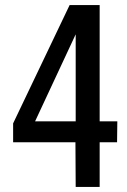

<svg xmlns="http://www.w3.org/2000/svg" viewBox="-20 -741 503 761"><path d="M280 0 279 -177H32V-252L256 -721H375V-260H445L444 -177H375V0ZM119 -260H280V-605Z"/></svg>

Font: Mona Sans Condensed Medium
Style: Regular
Weight: 500
Width: 3
Designer: Deni Anggara
Foundry: GitHub
Version: Version 1.001; ttfautohint (v1.8.4.7-5d5b);gftools[0.9.31]